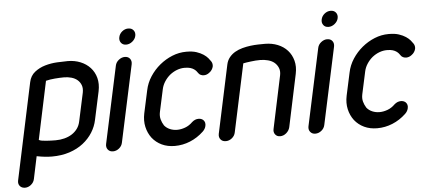

<svg xmlns="http://www.w3.org/2000/svg" viewBox="-56 -843 2534 1137"><g transform="rotate(-5 1211.5 -274.0)"><path d="M439 -362Q444 -388 437 -406.5Q430 -425 415.5 -437.5Q401 -450 380 -456Q359 -462 336 -462Q312 -462 281.5 -459.5Q251 -457 228 -451L155 -106Q161 -102 173 -100Q185 -98 199 -97Q213 -96 227.5 -95.5Q242 -95 255 -95Q282 -95 307 -101.5Q332 -108 351.5 -120.5Q371 -133 384.5 -151.5Q398 -170 403 -195ZM497 -195Q489 -156 467 -121Q445 -86 410.5 -59Q376 -32 329 -16.5Q282 -1 224 -1Q184 -1 134 -11L106 122Q102 142 85.5 155.5Q69 169 50 169Q30 169 19 156Q8 143 12 123L134 -451Q142 -489 169.5 -510.5Q197 -532 231.5 -542Q266 -552 302.5 -554Q339 -556 366 -556Q407 -556 441.5 -542Q476 -528 499.5 -502.5Q523 -477 532.5 -441.5Q542 -406 533 -362Z M683 -670Q687 -690 703.5 -703.5Q720 -717 740 -717Q760 -717 771 -703.5Q782 -690 778 -670Q774 -651 757 -637Q740 -623 720 -623Q700 -623 689.5 -637Q679 -651 683 -670ZM648 -504Q652 -524 669 -537.5Q686 -551 705 -551Q725 -551 735.5 -537.5Q746 -524 742 -504L644 -47Q640 -27 623.5 -13.5Q607 0 587 0Q568 0 557 -13.5Q546 -27 550 -47Z M1069 -132Q1087 -148 1108 -148Q1125 -148 1136 -138Q1150 -124 1145 -102Q1141 -84 1126 -70Q1090 -36 1046 -18Q1002 0 955 0Q912 0 878 -16Q844 -32 821 -61Q799 -90 790.5 -127.5Q782 -165 791 -208L820 -342Q829 -386 853.5 -423.5Q878 -461 912 -489Q946 -517 986.5 -533.5Q1027 -550 1070 -550H1072Q1107 -550 1131 -542Q1155 -534 1171.5 -523Q1188 -512 1198 -500Q1208 -488 1213 -480Q1222 -466 1219 -449Q1217 -440 1211 -430.5Q1205 -421 1195 -414Q1180 -402 1162 -402Q1153 -402 1144 -406Q1135 -410 1130 -418L1121 -430Q1116 -436 1107.5 -442Q1099 -448 1086 -452Q1073 -456 1052 -456Q1029 -456 1006.5 -447.5Q984 -439 964 -423Q945 -407 931.5 -386Q918 -365 913 -342L884 -208Q879 -184 884.5 -164Q890 -144 901 -127Q914 -111 934 -102.5Q954 -94 977 -94Q1000 -94 1024.5 -103Q1049 -112 1069 -132Z M1315 -49Q1311 -29 1294.5 -15.5Q1278 -2 1258 -2Q1238 -2 1227 -15.5Q1216 -29 1220 -49L1306 -452Q1311 -477 1325.5 -495Q1340 -513 1360 -524.5Q1380 -536 1404 -542.5Q1428 -549 1452 -552Q1476 -555 1498.5 -555.5Q1521 -556 1538 -556Q1580 -556 1614.5 -542Q1649 -528 1672 -502.5Q1695 -477 1704.5 -441.5Q1714 -406 1705 -363L1639 -51Q1634 -31 1617.5 -17Q1601 -3 1581 -3Q1562 -3 1551.5 -17Q1541 -31 1546 -51L1612 -363Q1617 -388 1609 -407Q1601 -426 1586 -438.5Q1571 -451 1548.5 -457Q1526 -463 1502 -463Q1489 -463 1474.5 -462Q1460 -461 1446 -459Q1432 -457 1420 -455.5Q1408 -454 1401 -452Z M1886 -670Q1890 -690 1906.5 -703.5Q1923 -717 1943 -717Q1963 -717 1974 -703.5Q1985 -690 1981 -670Q1977 -651 1960 -637Q1943 -623 1923 -623Q1903 -623 1892.5 -637Q1882 -651 1886 -670ZM1851 -504Q1855 -524 1872 -537.5Q1889 -551 1908 -551Q1928 -551 1938.5 -537.5Q1949 -524 1945 -504L1847 -47Q1843 -27 1826.5 -13.5Q1810 0 1790 0Q1771 0 1760 -13.5Q1749 -27 1753 -47Z M2272 -132Q2290 -148 2311 -148Q2328 -148 2339 -138Q2353 -124 2348 -102Q2344 -84 2329 -70Q2293 -36 2249 -18Q2205 0 2158 0Q2115 0 2081 -16Q2047 -32 2024 -61Q2002 -90 1993.5 -127.5Q1985 -165 1994 -208L2023 -342Q2032 -386 2056.5 -423.5Q2081 -461 2115 -489Q2149 -517 2189.5 -533.5Q2230 -550 2273 -550H2275Q2310 -550 2334 -542Q2358 -534 2374.5 -523Q2391 -512 2401 -500Q2411 -488 2416 -480Q2425 -466 2422 -449Q2420 -440 2414 -430.5Q2408 -421 2398 -414Q2383 -402 2365 -402Q2356 -402 2347 -406Q2338 -410 2333 -418L2324 -430Q2319 -436 2310.5 -442Q2302 -448 2289 -452Q2276 -456 2255 -456Q2232 -456 2209.5 -447.5Q2187 -439 2167 -423Q2148 -407 2134.5 -386Q2121 -365 2116 -342L2087 -208Q2082 -184 2087.5 -164Q2093 -144 2104 -127Q2117 -111 2137 -102.5Q2157 -94 2180 -94Q2203 -94 2227.5 -103Q2252 -112 2272 -132Z"/></g></svg>

Font: VDS
Style: Italic
Weight: 400
Designer: artmaker
Foundry: artmaker
Version: Version 1.000 2009 initial release